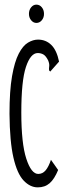

<svg xmlns="http://www.w3.org/2000/svg" viewBox="-20 -799 290 829"><path d="M143 10Q110 10 82 -19.5Q54 -49 38 -118.5Q22 -188 21 -308Q21 -407 32 -470Q43 -533 61 -567.5Q79 -602 101 -615Q123 -628 144 -628Q178 -628 201.5 -605Q225 -582 235 -533L204 -498L197 -490L192 -495Q191 -503 192.5 -513Q194 -523 188 -538Q178 -558 167 -564Q156 -570 143 -570Q112 -570 92 -510Q72 -450 72 -313Q72 -180 93.5 -114Q115 -48 145 -48Q164 -48 177 -63.5Q190 -79 200 -109L231 -65Q215 -26 194.5 -8Q174 10 143 10ZM137 -700Q124 -700 114.5 -711.5Q105 -723 105 -739Q105 -756 114.5 -767.5Q124 -779 137 -779Q151 -779 160.5 -767.5Q170 -756 170 -739Q170 -723 160.5 -711.5Q151 -700 137 -700Z"/></svg>

Font: Inconsolata UltraCondensed
Style: Regular
Weight: 400
Width: 1
Monospace: yes
Designer: Raph Levien, Cyreal, Brenton Simpson
Foundry: Raph Levien, Cyreal, Google
Version: Version 3.001; ttfautohint (v1.8.2.53-6de2)